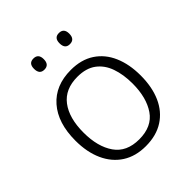

<svg xmlns="http://www.w3.org/2000/svg" viewBox="-200 -850 990 990"><g transform="rotate(-45 295.0 -355.0)"><path d="M533 -267Q533 -183 505.5 -121Q478 -59 424.5 -24.5Q371 10 294 10Q220 10 167 -24Q114 -58 85.5 -120.5Q57 -183 57 -267Q57 -396 121 -469Q185 -542 298 -542Q374 -542 426.5 -507.5Q479 -473 506 -411Q533 -349 533 -267ZM116 -267Q116 -164 159.5 -101.5Q203 -39 295 -39Q388 -39 431 -102Q474 -165 474 -267Q474 -333 456 -384Q438 -435 399 -464Q360 -493 297 -493Q207 -493 161.5 -433Q116 -373 116 -267ZM168 -680Q168 -720 203 -720Q239 -720 239 -680Q239 -639 203 -639Q168 -639 168 -680ZM354 -680Q354 -720 389 -720Q425 -720 425 -680Q425 -639 389 -639Q354 -639 354 -680Z"/></g></svg>

Font: Noto Sans Tamil Light
Style: Regular
Weight: 300
Designer: Jelle Bosma - Monotype Design Team
Foundry: Monotype Imaging Inc.
Version: Version 2.004; ttfautohint (v1.8.4.7-5d5b)